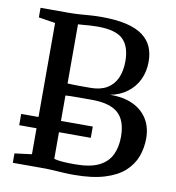

<svg xmlns="http://www.w3.org/2000/svg" viewBox="-84 -825 830 906"><g transform="rotate(10 331.0 -372.0)"><path d="M118.5 -55.5V-684.5L38.5 -697V-743H172Q202.5 -743 228.2 -745Q254 -747 278.5 -748.8Q303 -750.5 328 -750.5Q400.5 -750.5 449.8 -738.8Q499 -727 528.8 -704.5Q558.5 -682 571.8 -651Q585 -620 585 -581Q585 -534 566.8 -495.2Q548.5 -456.5 514 -430.5Q479.5 -404.5 432 -395.5Q495 -397 541 -376Q587 -355 611.8 -315.5Q636.5 -276 636.5 -222.5Q636.5 -177 621.5 -136Q606.5 -95 571.8 -63Q537 -31 477.2 -12.5Q417.5 6 329 6Q302 6 278.8 4.5Q255.5 3 230 1.5Q204.5 0 169.5 0H36.5V-45ZM226 -413.5Q236.5 -413 251.2 -412.5Q266 -412 282 -412Q298 -412 312.2 -412Q326.5 -412 336 -412Q382.5 -412 413.8 -430Q445 -448 460.8 -482.2Q476.5 -516.5 476.5 -564Q476.5 -634 441.8 -668.2Q407 -702.5 318.5 -702.5Q299 -702.5 281.2 -701.2Q263.5 -700 249.2 -698.5Q235 -697 226 -697ZM226 -52.5Q237.5 -49 255.2 -47Q273 -45 292.2 -44.5Q311.5 -44 327.5 -44Q398 -44 439.8 -64.2Q481.5 -84.5 499.8 -121.8Q518 -159 518 -209Q518 -287 478.5 -322.2Q439 -357.5 352 -357.5Q339.5 -357.5 322 -357.5Q304.5 -357.5 286.2 -357.5Q268 -357.5 252.2 -357.2Q236.5 -357 226 -356ZM378.5 -234V-180H35.5V-234Z"/></g></svg>

Font: Merriweather 36pt
Style: Regular
Weight: 400
Designer: Eben Sorkin
Foundry: Eben Sorkin
Version: Version 2.100